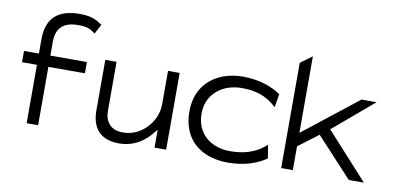

<svg xmlns="http://www.w3.org/2000/svg" viewBox="-65 -836 2141 1040"><g transform="rotate(10 1006.0 -316.0)"><path d="M37 -331H119V-10H182V-331H383V-393H182V-471C182 -541 219 -582 301 -582C358 -582 371 -571 397 -552L425 -605C394 -626 367 -643 301 -643C177 -643 121 -585 119 -477V-393H37Z M479 -143C479 -50 525 11 629 11C716 11 773 -34 813 -85L824 -98V0H888V-422H824V-240C824 -183 799 -137 767 -105C738 -76 697 -51 639 -51C572 -51 541 -95 541 -151V-422H479Z M976 -226C976 -192 981 -160 992 -131C1022 -48 1102 11 1230 11C1320 11 1391 -15 1439 -49L1427 -122L1409 -107C1367 -74 1309 -52 1230 -52C1202 -52 1177 -56 1153 -65C1087 -88 1043 -145 1043 -226C1043 -250 1047 -274 1056 -295C1082 -355 1144 -400 1236 -400C1315 -400 1368 -378 1409 -344L1427 -329L1439 -402C1392 -435 1321 -462 1230 -462C1191 -462 1155 -456 1123 -444C1035 -411 976 -338 976 -226Z M1519 -10H1583V-141L1693 -224L1891 -10H1974L1744 -263L1966 -451H1883L1583 -215V-636L1519 -589Z"/></g></svg>

Font: Charger Sport
Style: LitExt
Weight: 300
Designer: Jasper
Foundry: Cannot Into Space Fonts
Version: Version 1.1